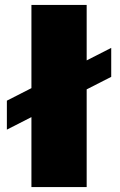

<svg xmlns="http://www.w3.org/2000/svg" viewBox="-20 -762 488 782"><path d="M433 -567 333 -516V-742H108V-403L8 -352V-234L108 -285V0H333V-398L433 -449Z"/></svg>

Font: Montserrat arm Black
Style: Regular
Weight: 900
Designer: Julieta Ulanovsky
Foundry: Julieta Ulanovsky
Version: Version 6.000;PS 006.000;hotconv 1.0.88;makeotf.lib2.5.64775